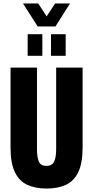

<svg xmlns="http://www.w3.org/2000/svg" viewBox="-20 -1079 539 1111"><path d="M249 12Q185 12 138 -9.5Q91 -31 66 -83Q41 -135 41 -225V-688H194V-215Q194 -168 205 -143.5Q216 -119 248 -119Q281 -119 293 -143.5Q305 -168 305 -215V-688H458V-225Q458 -135 433 -83Q408 -31 361.5 -9.5Q315 12 249 12ZM140 -756V-881H225V-756ZM275 -756V-881H360V-756ZM113 -1059H201L270 -954H230L299 -1059H385L301 -926H198Z"/></svg>

Font: Archivo ExtraCondensed ExtraBold
Style: Regular
Weight: 800
Width: 2
Designer: Hector Gatti
Foundry: Omnibus-Type
Version: Version 2.001